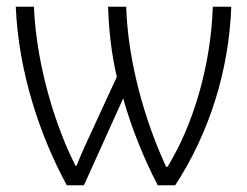

<svg xmlns="http://www.w3.org/2000/svg" viewBox="-20 -552 737 572"><path d="M669 -532H614C608 -351 553 -175 479 -55H475C411 -193 361 -369 356 -532H302C304 -464 312 -391 328 -323L257 -169C241 -134 222 -94 208 -58H205C147 -172 89 -352 81 -532H27C35 -337 100 -145 179 0H230L347 -259C370 -175 410 -76 450 0H502C604 -157 662 -341 669 -532Z"/></svg>

Font: Noto Sans SemiCondensed Light
Style: Regular
Weight: 300
Width: 4
Designer: Monotype Design Team
Foundry: Monotype Imaging Inc.
Version: Version 2.013